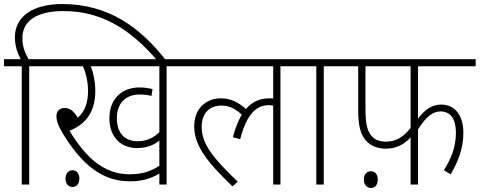

<svg xmlns="http://www.w3.org/2000/svg" viewBox="-20 -916 2381 953"><path d="M88 -587V0H125V-587H228V-622H122C106 -649 91 -684 91 -726C91 -814 164 -861 295 -861C473 -861 619 -782 761 -615H805C676 -781 518 -896 288 -896C141 -896 54 -832 54 -732C54 -686 67 -652 83 -622H0V-587Z M807 -587H910V-622H214V-587H392C407 -554 417 -506 417 -466C417 -407 401 -361 366 -332C346 -365 327 -380 301 -380C277 -380 260 -365 260 -340C260 -319 267 -295 289 -258C387 -96 489 -16 625 -16C679 -16 726 -27 771 -55V0H807ZM663 -215C605 -215 560 -249 560 -329C560 -405 605 -447 673 -447C696 -447 715 -444 732 -440L737 -474C720 -478 695 -482 672 -482C590 -482 523 -430 523 -329C523 -233 583 -181 660 -181C707 -181 744 -196 771 -218V-93C725 -63 680 -51 623 -51C502 -51 410 -126 325 -267C407 -300 453 -361 453 -465C453 -510 443 -558 430 -587H771V-260C746 -235 711 -215 663 -215ZM305 -30C305 -3 321 12 339 12C359 12 374 -2 374 -30C374 -55 360 -71 340 -71C320 -71 305 -55 305 -30Z M896 -587H1336V-427C1330 -428 1323 -428 1316 -428C1271 -428 1232 -412 1201 -375C1164 -407 1127 -428 1076 -428C1015 -428 944 -389 944 -288C944 -189 1017 -103 1134 9L1160 -14C1038 -132 981 -200 981 -287C981 -348 1015 -392 1079 -392C1119 -392 1148 -376 1180 -347C1163 -318 1148 -281 1136 -235L1172 -225C1207 -359 1258 -394 1315 -394C1323 -394 1330 -393 1336 -392V0H1372V-587H1475V-622H896Z M1587 -587H1690V-622H1462V-587H1550V0H1587Z M2055 -587H2341V-622H1676V-587H1758V-371C1758 -292 1769 -251 1795 -220C1818 -193 1852 -178 1895 -178C1951 -178 1990 -203 2018 -234V0H2055V-274C2096 -339 2130 -363 2166 -363C2217 -363 2243 -325 2243 -257C2243 -185 2218 -126 2183 -71L2217 -51C2254 -114 2280 -180 2280 -256C2280 -351 2232 -397 2170 -397C2122 -397 2087 -370 2055 -327ZM1794 -587H2018V-281C1980 -233 1944 -213 1894 -213C1861 -213 1838 -224 1823 -243C1804 -266 1794 -298 1794 -376ZM1786 -25C1786 2 1802 17 1821 17C1841 17 1855 3 1855 -25C1855 -50 1842 -66 1821 -66C1801 -66 1786 -51 1786 -25Z"/></svg>

Font: Noto Sans SemiCondensed ExtraLight
Style: Italic
Weight: 200
Width: 4
Italic angle: -12°
Designer: Monotype Design Team
Foundry: Monotype Imaging Inc.
Version: Version 2.013